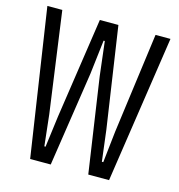

<svg xmlns="http://www.w3.org/2000/svg" viewBox="-108 -824 855 919"><g transform="rotate(15 319.5 -364.5)"><path d="M14 -729H88L157 -230L174 -76H180L200 -230L274 -729H366L440 -230L459 -76H466L483 -230L550 -729H624L515 0H412L343 -469L323 -638H317L297 -469L226 0H124Z"/></g></svg>

Font: Mona Sans Condensed
Style: Regular
Weight: 400
Width: 3
Designer: Deni Anggara
Foundry: GitHub
Version: Version 2.000